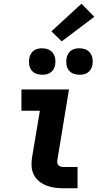

<svg xmlns="http://www.w3.org/2000/svg" viewBox="-20 -1010 540 1030"><path d="M324 0Q300 0 275.5 -3Q251 -6 229.5 -14.5Q208 -23 190 -37.5Q172 -52 161.5 -72.5Q151 -93 149.5 -117.5Q148 -142 152 -166L194 -416H95V-530H350L287 -147Q286 -140 288 -133Q290 -126 296 -121.5Q302 -117 309 -115.5Q316 -114 324 -114H396V0ZM406 -609Q389 -609 373.5 -615Q358 -621 348.5 -634Q339 -647 336.5 -663.5Q334 -680 337 -697Q339 -709 345 -720Q351 -731 361 -738.5Q371 -746 383 -748.5Q395 -751 406 -751Q423 -751 438.5 -745Q454 -739 463.5 -726Q473 -713 476 -696.5Q479 -680 476 -663Q474 -651 468 -640Q462 -629 452 -621.5Q442 -614 430 -611.5Q418 -609 406 -609ZM206 -609Q189 -609 173.5 -615Q158 -621 148.5 -634Q139 -647 136.5 -663.5Q134 -680 137 -697Q139 -709 145 -720Q151 -731 161 -738.5Q171 -746 183 -748.5Q195 -751 206 -751Q223 -751 238.5 -745Q254 -739 263.5 -726Q273 -713 276 -696.5Q279 -680 276 -663Q274 -651 268 -640Q262 -629 252 -621.5Q242 -614 230 -611.5Q218 -609 206 -609ZM311 -788 256 -842 417 -990 486 -920Z"/></svg>

Font: Iosevka Curly Slab HvObl
Style: Regular
Weight: 900
Italic angle: -9°
Monospace: yes
Designer: Belleve Invis
Foundry: Belleve Invis
Version: Version 11.1.0; ttfautohint (v1.8.3)